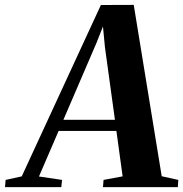

<svg xmlns="http://www.w3.org/2000/svg" viewBox="-98 -766 750 786"><path d="M-77.5 0 -75 -29.5 -9 -44 315 -745.5 449.5 -746 564 -44.5 632 -29.5 630 0H323.5L326 -29.5L404 -44L378.5 -230H142L61.5 -43.5L156 -29.5L153 0ZM161.5 -275.5H372.5L331.5 -573.5L323.5 -657.5L297 -590.5Z"/></svg>

Font: Merriweather 96pt
Style: Bold Italic
Weight: 700
Italic angle: -7.8°
Version: Version 2.101